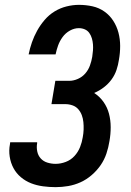

<svg xmlns="http://www.w3.org/2000/svg" viewBox="-20 -763 540 791"><path d="M209 8Q183 8 157 4.5Q131 1 108 -8Q85 -17 66 -33Q47 -49 35.5 -70.5Q24 -92 20 -117.5Q16 -143 21 -169Q21 -171 21.5 -173Q22 -175 22 -177H133Q133 -176 133 -175Q133 -174 133 -173Q130 -156 133.5 -139Q137 -122 148 -110Q159 -98 175.5 -93Q192 -88 209 -88Q230 -88 251 -96Q272 -104 287 -120.5Q302 -137 310 -157.5Q318 -178 321 -198Q324 -214 324.5 -229.5Q325 -245 323.5 -260Q322 -275 317 -288.5Q312 -302 302.5 -313Q293 -324 278.5 -329Q264 -334 249 -334H192L208 -430H265Q283 -430 301 -438Q319 -446 331.5 -460.5Q344 -475 350.5 -493Q357 -511 360 -529Q362 -542 363 -555Q364 -568 363 -580.5Q362 -593 358.5 -605Q355 -617 348 -627Q341 -637 329.5 -642Q318 -647 305 -647Q286 -647 268 -637Q250 -627 238 -610.5Q226 -594 219.5 -576Q213 -558 209 -539H98Q103 -564 111.5 -588.5Q120 -613 133 -636.5Q146 -660 164 -681Q182 -702 205 -716Q228 -730 254 -736.5Q280 -743 305 -743Q334 -743 361 -737Q388 -731 410 -715.5Q432 -700 446.5 -677.5Q461 -655 468 -628.5Q475 -602 475 -573.5Q475 -545 470 -517Q467 -496 460 -475Q453 -454 439.5 -435.5Q426 -417 407.5 -403Q389 -389 368 -380Q391 -365 406.5 -343Q422 -321 429 -294.5Q436 -268 436 -239Q436 -210 431 -182Q427 -156 418.5 -130.5Q410 -105 394.5 -82.5Q379 -60 357.5 -41.5Q336 -23 311.5 -12Q287 -1 261 3.5Q235 8 209 8Z"/></svg>

Font: Iosevka Curly Oblique
Style: Bold
Weight: 700
Italic angle: -9°
Monospace: yes
Designer: Belleve Invis
Foundry: Belleve Invis
Version: Version 11.1.0; ttfautohint (v1.8.3)